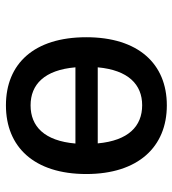

<svg xmlns="http://www.w3.org/2000/svg" viewBox="14 -608 604 673"><g transform="rotate(-90 316.5 -272.0)"><path d="M283.2 10.3C429.2 10.3 522 -90.3 522 -272C522 -455.1 429.2 -553.7 283.2 -553.7C137.7 -553.7 42.5 -455.1 42.5 -272C42.5 -90.3 137.7 10.3 283.2 10.3ZM283.7 -76.2C210 -76.2 159.7 -124.5 149.9 -231.9H416.5C406.7 -124.5 356 -76.2 283.7 -76.2ZM283.2 -467.3C356.4 -467.3 407.2 -418.9 416.5 -310.1H149.4C158.7 -418.9 209.5 -467.3 283.2 -467.3Z"/></g></svg>

Font: Winston Medium
Style: Regular
Weight: 500
Designer: Vernon Adams, Kim Jin-seong, David Berlow, Cristiano Sobral
Foundry: The Winston Project Authors
Version: Version 3.004